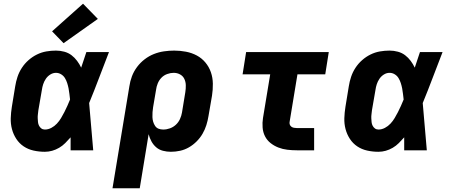

<svg xmlns="http://www.w3.org/2000/svg" viewBox="-20 -811 2440 1036"><path d="M222 8Q191 8 161.5 1.5Q132 -5 108 -21Q84 -37 68 -61.5Q52 -86 44.5 -114.5Q37 -143 38 -173.5Q39 -204 44 -235L62 -345Q66 -371 74.5 -396.5Q83 -422 98 -445Q113 -468 134 -486.5Q155 -505 179.5 -517Q204 -529 230 -533.5Q256 -538 282 -538Q305 -538 327 -532Q349 -526 366 -513Q383 -500 396 -482.5Q409 -465 418 -446Q425 -467 432 -488Q439 -509 446 -530H568Q541 -461 515 -392Q489 -323 461 -255Q467 -191 472 -127.5Q477 -64 483 0H361Q361 -18 361 -35.5Q361 -53 361 -70Q347 -54 332 -39Q317 -24 299 -13.5Q281 -3 261.5 2.5Q242 8 222 8ZM222 -112Q240 -112 257 -121Q274 -130 287 -144Q300 -158 309.5 -174Q319 -190 327.5 -206.5Q336 -223 343.5 -240Q351 -257 358 -274Q356 -289 354.5 -304Q353 -319 350 -334Q347 -349 342.5 -363Q338 -377 330.5 -389.5Q323 -402 310 -410Q297 -418 282 -418Q266 -418 251.5 -409Q237 -400 227.5 -386Q218 -372 213 -356.5Q208 -341 206 -326L187 -216Q186 -205 184.5 -194.5Q183 -184 183.5 -173Q184 -162 185 -152Q186 -142 190.5 -133Q195 -124 203 -118Q211 -112 222 -112ZM323 -578 261 -642 428 -791 508 -709Z M587 205 678 -345Q682 -373 692 -399.5Q702 -426 719.5 -449.5Q737 -473 760.5 -491Q784 -509 810.5 -519.5Q837 -530 865 -534Q893 -538 920 -538Q952 -538 983.5 -532Q1015 -526 1042 -511.5Q1069 -497 1088.5 -473.5Q1108 -450 1118 -421Q1128 -392 1128.5 -359.5Q1129 -327 1124 -295L1105 -185Q1101 -160 1093.5 -136Q1086 -112 1073 -89.5Q1060 -67 1041 -48Q1022 -29 999.5 -16Q977 -3 952 2.5Q927 8 902 8Q880 8 859 2.5Q838 -3 822.5 -16.5Q807 -30 797 -48.5Q787 -67 782 -87L734 205ZM861 -112Q879 -112 897 -118.5Q915 -125 929 -138Q943 -151 951 -168.5Q959 -186 962 -204L980 -314Q983 -333 982.5 -351.5Q982 -370 974.5 -385.5Q967 -401 951.5 -409.5Q936 -418 917 -418Q917 -418 917 -418Q917 -418 917 -418Q900 -418 882 -411.5Q864 -405 851 -391.5Q838 -378 831 -360.5Q824 -343 822 -326L806 -232Q804 -219 803 -205.5Q802 -192 802.5 -179Q803 -166 806.5 -154Q810 -142 817 -131.5Q824 -121 835.5 -116.5Q847 -112 861 -112Z M1582 0Q1556 0 1530.5 -3Q1505 -6 1482 -15Q1459 -24 1440 -39Q1421 -54 1410 -75.5Q1399 -97 1397 -123Q1395 -149 1399 -174L1438 -410H1289L1308 -530H1754L1735 -410H1585L1543 -155Q1541 -147 1543.5 -139.5Q1546 -132 1552 -127.5Q1558 -123 1566 -121.5Q1574 -120 1582 -120H1675V0Z M2022 8Q1991 8 1961.5 1.5Q1932 -5 1908 -21Q1884 -37 1868 -61.5Q1852 -86 1844.5 -114.5Q1837 -143 1838 -173.5Q1839 -204 1844 -235L1862 -345Q1866 -371 1874.5 -396.5Q1883 -422 1898 -445Q1913 -468 1934 -486.5Q1955 -505 1979.5 -517Q2004 -529 2030 -533.5Q2056 -538 2082 -538Q2105 -538 2127 -532Q2149 -526 2166 -513Q2183 -500 2196 -482.5Q2209 -465 2218 -446Q2225 -467 2232 -488Q2239 -509 2246 -530H2368Q2341 -461 2315 -392Q2289 -323 2261 -255Q2267 -191 2272 -127.5Q2277 -64 2283 0H2161Q2161 -18 2161 -35.5Q2161 -53 2161 -70Q2147 -54 2132 -39Q2117 -24 2099 -13.5Q2081 -3 2061.5 2.5Q2042 8 2022 8ZM2022 -112Q2040 -112 2057 -121Q2074 -130 2087 -144Q2100 -158 2109.5 -174Q2119 -190 2127.5 -206.5Q2136 -223 2143.5 -240Q2151 -257 2158 -274Q2156 -289 2154.5 -304Q2153 -319 2150 -334Q2147 -349 2142.5 -363Q2138 -377 2130.5 -389.5Q2123 -402 2110 -410Q2097 -418 2082 -418Q2066 -418 2051.5 -409Q2037 -400 2027.5 -386Q2018 -372 2013 -356.5Q2008 -341 2006 -326L1987 -216Q1986 -205 1984.5 -194.5Q1983 -184 1983.5 -173Q1984 -162 1985 -152Q1986 -142 1990.5 -133Q1995 -124 2003 -118Q2011 -112 2022 -112Z"/></svg>

Font: Iosevka Curly Heavy Extended
Style: Italic
Weight: 900
Width: 7
Italic angle: -9°
Monospace: yes
Designer: Belleve Invis
Foundry: Belleve Invis
Version: Version 11.1.0; ttfautohint (v1.8.3)